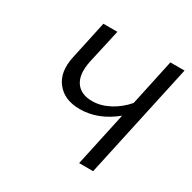

<svg xmlns="http://www.w3.org/2000/svg" viewBox="-148 -805 950 951"><g transform="rotate(30 327.0 -329.0)"><path d="M563 -658H644L501 0H421L488 -310Q394 -233 289 -233Q201 -233 156.5 -289.5Q112 -346 133 -440L180 -658H260L216 -461Q200 -383 228.5 -340.5Q257 -298 323 -298Q371 -298 419.5 -323.5Q468 -349 506 -393Z"/></g></svg>

Font: EauTestInfant Medium
Style: Italic
Weight: 500
Italic angle: -12°
Designer: Christian Thalmann (Catharsis Fonts)
Version: Version 0.001;PS 000.001;hotconv 1.0.88;makeotf.lib2.5.64775